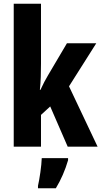

<svg xmlns="http://www.w3.org/2000/svg" viewBox="-20 -780 539 1021"><path d="M198 -442V-760H53V0H198V-169L247 -214L340 0H499L347 -321L492 -550H336L235 -379C223 -359 208 -331 195 -302H192C197 -347 198 -394 198 -442ZM342 72V61H202C201 101 190 174 182 208V221H277C304 177 327 124 342 72Z"/></svg>

Font: Noto Sans Myanmar ExtraCondensed ExtraBold
Style: Regular
Weight: 800
Width: 2
Designer: Monotype Design Team
Foundry: Monotype Imaging Inc.
Version: Version 2.107